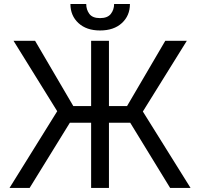

<svg xmlns="http://www.w3.org/2000/svg" viewBox="-20 -929 989 949"><path d="M518.5 -727.3V-404.8H608L796.9 -727.3H903.4L686.1 -377.8L921.9 0H821L623.6 -322.4H518.5V0H430.4V-322.4H325.3L126.4 0H27L262.8 -379.3L46.9 -727.3H153.4L342.3 -404.8H430.4V-727.3ZM544 -909.1H622.2Q622.2 -851.6 582.4 -815Q542.6 -778.4 474.4 -778.4Q407.3 -778.4 367.7 -815Q328.1 -851.6 328.1 -909.1H406.2Q406.2 -881.4 421.7 -860.4Q437.1 -839.5 474.4 -839.5Q511.7 -839.5 527.9 -860.4Q544 -881.4 544 -909.1Z"/></svg>

Font: Inter Alia
Style: Regular
Weight: 400
Designer: Rasmus Andersson (Latin, Greek, Cyrillic etc.) and Evan from Shavian.info (Shavian, old style figures)
Foundry: Shavian.info
Version: Version 0.001;git-37ab20767